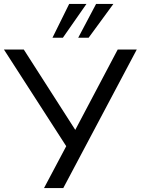

<svg xmlns="http://www.w3.org/2000/svg" viewBox="-24 -957 716 977"><path d="M200 0 322 -230 324 -196 -4 -705H97L370 -279H350L575 -705H672L298 0ZM243 -765 328 -937H416L296 -765ZM374 -765 465 -937H553L427 -765Z"/></svg>

Font: Mulish Medium
Style: Regular
Weight: 500
Designer: Vernon Adams
Foundry: Vernon Adams
Version: Version 3.603; ttfautohint (v1.8.3)